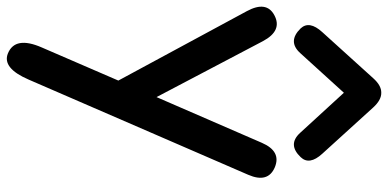

<svg xmlns="http://www.w3.org/2000/svg" viewBox="-308 -547 1136 562"><g transform="rotate(90 260.0 -266.0)"><path d="M468.8 -502.4Q421.9 -522 397 -464.4L263.2 -156.2L99.6 -467.3Q68.8 -525.4 23.4 -501Q-19.5 -478 11.7 -420.4L214.8 -44.4L117.7 180.2Q84 257.8 135.3 278.8Q178.2 296.4 211.9 218.3L490.7 -424.8Q515.6 -482.4 468.8 -502.4ZM250.5 -814Q229.5 -814.5 208 -790.5L72.8 -641.1Q38.6 -603.5 62 -578.1Q100.1 -539.1 134.3 -576.7L250.5 -704.6L367.7 -576.7Q401.9 -539.1 439 -578.1Q463.4 -603.5 429.2 -641.1L293.5 -790.5Q271.5 -814.5 250.5 -814Z"/></g></svg>

Font: Comic Relief
Style: Regular
Weight: 400
Designer: Jeff Davis
Foundry: Loudifier
Version: Version 1.200; ttfautohint (v1.8.4.7-5d5b)